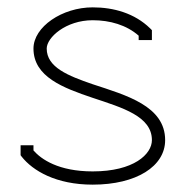

<svg xmlns="http://www.w3.org/2000/svg" viewBox="-20 -493 504 522"><path d="M232 -264C165 -287 107 -310 107 -361C107 -391 159 -438 232 -438C279 -438 324 -425 357 -396V-384H393V-411L388 -416C346 -457 289 -473 232 -473C149 -473 71 -420 71 -361C71 -284 152 -254 232 -227C313 -200 393 -177 393 -112C393 -74 344 -27 232 -27C139 -27 92 -60 71 -84V-98H36V-71L39 -67C69 -29 132 9 232 9C351 9 429 -41 429 -112C429 -205 323 -234 232 -264Z"/></svg>

Font: Rawengulk
Style: Regular
Weight: 400
Version: Version 0.9